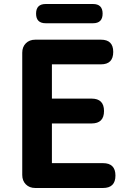

<svg xmlns="http://www.w3.org/2000/svg" viewBox="-20 -938 655 958"><path d="M156 0Q127 0 109 -18Q91 -36 91 -65V-675Q91 -704 109 -722Q127 -740 156 -740H484Q545 -740 545 -679Q545 -617 484 -617H239V-446H437Q499 -446 499 -384Q499 -322 437 -322H239V-124H494Q556 -124 556 -62Q556 0 494 0H323ZM208 -822Q160 -822 160 -870Q160 -918 208 -918H444Q492 -918 492 -870Q492 -822 444 -822H326Z"/></svg>

Font: GenSenRounded TW B
Style: Regular
Weight: 700
Version: Version 1.501;PS 1;hotconv 16.6.51;makeotf.lib2.5.65220